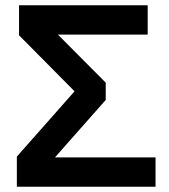

<svg xmlns="http://www.w3.org/2000/svg" viewBox="-20 -708 640 728"><path d="M43.9 0V-114.3L262.7 -361.8L52.2 -574.2V-688H540V-576.7H199.7L380.9 -394.5V-329.1L188.5 -111.3H569.8V0Z"/></svg>

Font: Arial
Style: Bold
Weight: 700
Designer: Steve Matteson
Foundry: Ascender Corporation
Version: Version 2.00.3